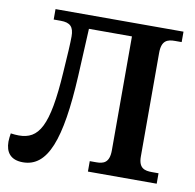

<svg xmlns="http://www.w3.org/2000/svg" viewBox="-80 -796 904 888"><g transform="rotate(10 371.5 -352.0)"><path d="M84 10C200 10 251 -125 267 -427L278 -651H480V-116C480 -57 452 -49 418 -49H388V0H711V-49H680C646 -49 617 -56 617 -111V-598C617 -657 645 -665 680 -665H711V-714H110V-665H143C188 -665 205 -647 205 -602C205 -575 202 -514 196 -432C180 -175 137 -109 44 -109C32 -109 20 -110 6 -112C4 -99 2 -85 2 -73C2 -23 26 10 84 10Z"/></g></svg>

Font: Noto Serif SemiBold
Style: Regular
Weight: 600
Designer: Monotype Design Team
Foundry: Monotype Imaging Inc.
Version: Version 2.013